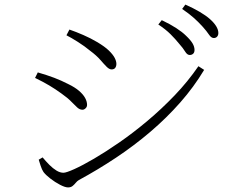

<svg xmlns="http://www.w3.org/2000/svg" viewBox="-20 -813 1040 838"><path d="M808 -573Q797 -573 788 -588Q779 -603 762 -622Q746 -642 724.5 -663.5Q703 -685 671 -706L686 -725Q722 -708 749 -690.5Q776 -673 792 -657Q812 -638 820.5 -623.5Q829 -609 829 -595Q829 -584 823 -578.5Q817 -573 808 -573ZM277 5Q264 5 242 -6.5Q220 -18 200 -33.5Q180 -49 170 -62Q163 -72 157 -90.5Q151 -109 149 -116L166 -126Q181 -108 196 -93Q211 -78 226.5 -68.5Q242 -59 257 -59Q269 -59 304.5 -75Q340 -91 390.5 -120.5Q441 -150 501 -191.5Q561 -233 623 -285Q685 -337 742.5 -397Q800 -457 846 -524L871 -508Q826 -433 766.5 -365.5Q707 -298 636 -237.5Q565 -177 486 -124.5Q407 -72 324 -27Q317 -23 310.5 -15Q304 -7 296.5 -1Q289 5 277 5ZM340 -334Q328 -334 317 -344Q306 -354 290.5 -370Q275 -386 248 -405Q222 -424 195 -440Q168 -456 133 -473L145 -497Q186 -485 216.5 -473.5Q247 -462 278 -446Q307 -432 325 -416.5Q343 -401 351.5 -385.5Q360 -370 360 -355Q360 -349 357 -344.5Q354 -340 349.5 -337Q345 -334 340 -334ZM467 -510Q457 -510 445.5 -521.5Q434 -533 417.5 -552Q401 -571 374 -591Q350 -611 320 -630Q290 -649 270 -659L283 -684Q312 -674 344 -660Q376 -646 403 -630Q437 -610 455 -592.5Q473 -575 480.5 -560.5Q488 -546 488 -534Q488 -524 483 -517Q478 -510 467 -510ZM913 -647Q902 -647 892 -662Q882 -677 865 -696Q847 -716 827 -734Q807 -752 775 -774L789 -793Q825 -777 852 -761Q879 -745 896 -730Q933 -697 933 -669Q933 -659 927.5 -653Q922 -647 913 -647Z"/></svg>

Font: Noto Serif SC ExtraLight
Style: Regular
Weight: 200
Designer: Ryoko NISHIZUKA 西塚涼子 (kana & ideographs); Frank Grießhammer (Latin, Greek & Cyrillic); Wenlong ZHANG 张文龙 (bopomofo); San
Foundry: Adobe
Version: Version 2.002-H1;hotconv 1.1.0;makeotfexe 2.6.0